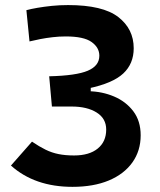

<svg xmlns="http://www.w3.org/2000/svg" viewBox="-20 -723 626 753"><path d="M264.2 9.8Q116.2 9.8 22.9 -73.7L105.5 -167.5Q134.3 -147.9 158.7 -136Q183.1 -124 209.7 -118.7Q236.3 -113.3 270.5 -113.3Q330.1 -113.3 363.3 -140.4Q396.5 -167.5 396.5 -214.8Q396.5 -258.3 359.1 -281.7Q321.8 -305.2 260.7 -305.2H183.6L172.9 -423.8Q278.8 -426.3 324.2 -445.6Q369.6 -464.8 369.6 -504.4Q369.6 -536.6 339.1 -558.3Q308.6 -580.1 237.8 -580.1Q211.4 -580.1 186.3 -577.1Q161.1 -574.2 138.4 -569.8Q115.7 -565.4 95.7 -560.5L83.5 -683.1Q101.6 -688 127.2 -692.4Q152.8 -696.8 183.6 -700Q214.4 -703.1 247.1 -703.1Q383.3 -703.1 443.8 -656.2Q504.4 -609.4 504.4 -533.7Q504.4 -473.1 463.4 -434.8Q422.4 -396.5 327.6 -376.5L335.9 -399.9V-342.8L327.6 -365.2Q380.9 -364.3 427.5 -344.5Q474.1 -324.7 502.9 -286.6Q531.7 -248.5 531.7 -192.4Q531.7 -131.3 499 -85.7Q466.3 -40 406.5 -15.1Q346.7 9.8 264.2 9.8Z"/></svg>

Font: Cascadia Mono PL
Style: Regular
Weight: 400
Monospace: yes
Designer: Aaron Bell
Foundry: Saja Typeworks
Version: Version 2102.003